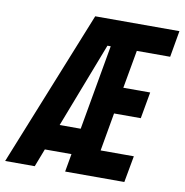

<svg xmlns="http://www.w3.org/2000/svg" viewBox="-110 -768 811 842"><g transform="rotate(10 295.0 -346.5)"><path d="M234.9 0H498.5L520 -118.2H372.1L401.9 -288.1H521L542 -406.2H422.4L452.6 -575.7H601.1L621.6 -693.4H246.6L-32.2 0H99.6L130.4 -80.1H249ZM175.8 -196.8 321.8 -575.7H336.4L269.5 -196.8Z"/></g></svg>

Font: Cascadia Mono PL
Style: Bold Italic
Weight: 700
Italic angle: -10°
Monospace: yes
Designer: Aaron Bell
Foundry: Saja Typeworks
Version: Version 2404.023